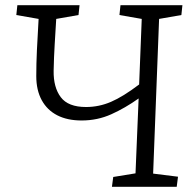

<svg xmlns="http://www.w3.org/2000/svg" viewBox="-20 -721 746 741"><path d="M515 -341Q463 -304 409.5 -280Q356 -256 295 -256Q240 -256 201 -276Q162 -296 141 -334.5Q120 -373 120 -427Q120 -475 122.5 -528Q125 -581 129 -648L43 -663L47 -701H287L283 -663L197 -648Q194 -598 191 -548.5Q188 -499 187 -448Q186 -384 214.5 -346Q243 -308 312 -308Q362 -308 408.5 -328Q455 -348 517 -395L527 -648L441 -663L445 -701H684L680 -663L594 -648L571 -51L667 -39L662 0H412L417 -38L503 -52Z"/></svg>

Font: Literata Light
Style: Italic
Weight: 300
Italic angle: -2°
Designer: Latin by Veronika Burian and Jose Scaglione. Greek by Irene Vlachou. Cyrillic by Vera Evstafieva
Foundry: TypeTogether
Version: Version 3.103;gftools[0.9.29]